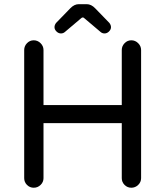

<svg xmlns="http://www.w3.org/2000/svg" viewBox="-20 -877 777 903"><path d="M236.3 -749Q236.3 -759.8 244.1 -769.5L310.5 -837.9Q329.1 -857.4 350.6 -857.4H387.7Q409.2 -857.4 427.7 -837.9L494.1 -769.5Q502 -759.8 502 -749Q502 -738.3 492.7 -729Q483.4 -719.7 471.7 -719.7Q460.9 -719.7 453.1 -726.6L377 -791Q374 -794.9 369.1 -794.9Q365.2 -794.9 361.3 -791L285.2 -726.6Q277.3 -719.7 266.6 -719.7Q254.9 -719.7 245.6 -729Q236.3 -738.3 236.3 -749ZM93.8 -39.1V-641.6Q93.8 -660.2 106.9 -673.8Q120.1 -687.5 138.7 -687.5Q157.2 -687.5 170.9 -673.8Q184.6 -660.2 184.6 -641.6V-382.8H552.7V-641.6Q552.7 -660.2 565.9 -673.8Q579.1 -687.5 597.7 -687.5Q616.2 -687.5 629.9 -673.8Q643.6 -660.2 643.6 -641.6V-39.1Q643.6 -20.5 629.9 -7.3Q616.2 5.9 597.7 5.9Q579.1 5.9 565.9 -7.3Q552.7 -20.5 552.7 -39.1V-297.9H184.6V-39.1Q184.6 -20.5 170.9 -7.3Q157.2 5.9 138.7 5.9Q120.1 5.9 106.9 -7.3Q93.8 -20.5 93.8 -39.1Z"/></svg>

Font: KTXP_ComRound
Style: Medium
Weight: 500
Version: Version 1.01;May 16, 2022;FontCreator 13.0.0.2683 64-bit